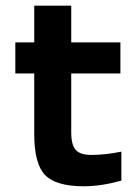

<svg xmlns="http://www.w3.org/2000/svg" viewBox="-20 -650 483 679"><path d="M303.2 -102.1Q353 -102.1 409.2 -113.8V-11.2Q336.9 8.8 276.9 8.8Q178.2 8.8 139.6 -30.8Q101.1 -70.3 101.1 -175.8V-390.1H34.2V-500H101.1V-629.9H231.9V-500H405.8V-390.1H231.9V-182.1Q231.9 -137.7 247.8 -119.9Q263.7 -102.1 303.2 -102.1Z"/></svg>

Font: LT Wave Text Bold
Style: Regular
Weight: 700
Designer: Daniel Lyons
Version: Version 2.5 (Glyphs App)